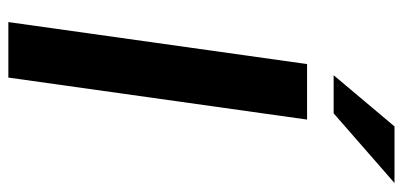

<svg xmlns="http://www.w3.org/2000/svg" viewBox="-266 -674 941 448"><g transform="rotate(90 204.0 -450.5)"><path d="M32 0H161.5L259.5 -697H130ZM156 -759H245L407.5 -901H275.5Z"/></g></svg>

Font: HK Grotesk
Style: Bold Italic
Weight: 700
Italic angle: -16°
Designer: Alfredo Marco Pradil
Foundry: Hanken Design Co.
Version: Version 3.001;FEAKit 1.0